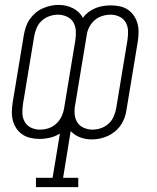

<svg xmlns="http://www.w3.org/2000/svg" viewBox="-20 -560 640 785"><path d="M127 205V167H195L225 -14Q206 -2 184.5 3Q163 8 142 8Q142 8 142 8Q142 8 142 8Q123 8 105 4Q87 0 72 -10Q57 -20 47 -35Q37 -50 32.5 -67.5Q28 -85 28.5 -104Q29 -123 32 -142L78 -420Q81 -436 86.5 -452Q92 -468 102 -482Q112 -496 125.5 -507.5Q139 -519 155 -526Q171 -533 187 -536.5Q203 -540 220 -540Q235 -540 250 -536.5Q265 -533 278 -526.5Q291 -520 301.5 -510Q312 -500 319 -487Q329 -501 342.5 -511Q356 -521 371 -527Q386 -533 402 -535.5Q418 -538 433 -538Q433 -538 433 -538Q433 -538 433 -538Q452 -538 470.5 -534Q489 -530 503.5 -520Q518 -510 528 -495Q538 -480 542.5 -462.5Q547 -445 546.5 -426Q546 -407 543 -388L497 -110Q495 -94 489 -78Q483 -62 473.5 -48Q464 -34 450 -22.5Q436 -11 420.5 -4Q405 3 388.5 6.5Q372 10 355 10Q330 10 307.5 1.5Q285 -7 269 -24L238 167H300V205ZM143 -30Q161 -30 178 -35.5Q195 -41 209 -53.5Q223 -66 231 -82.5Q239 -99 242 -117L288 -395Q291 -414 290 -433.5Q289 -453 280 -468.5Q271 -484 253.5 -492Q236 -500 217 -500Q200 -500 182.5 -494Q165 -488 151.5 -476Q138 -464 130.5 -447Q123 -430 120 -413L74 -135Q71 -116 71.5 -97Q72 -78 81 -62Q90 -46 107 -38Q124 -30 143 -30ZM358 -30Q376 -30 393 -36Q410 -42 423.5 -54Q437 -66 444.5 -83Q452 -100 455 -117L501 -395Q504 -414 503.5 -433Q503 -452 494 -468Q485 -484 468 -492Q451 -500 432 -500Q415 -500 397.5 -494.5Q380 -489 366 -476.5Q352 -464 344 -447.5Q336 -431 334 -413L288 -135Q284 -116 285 -96.5Q286 -77 295 -61.5Q304 -46 321.5 -38Q339 -30 358 -30Z"/></svg>

Font: Iosevka Slab XLtEx
Style: Italic
Weight: 200
Width: 7
Italic angle: -9°
Monospace: yes
Designer: Belleve Invis
Foundry: Belleve Invis
Version: Version 11.1.0; ttfautohint (v1.8.3)